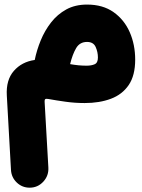

<svg xmlns="http://www.w3.org/2000/svg" viewBox="-20 -407 631 853"><path d="M366.7 -386.7Q437 -386.7 484.6 -353Q532.2 -319.3 556.4 -263.9Q580.6 -208.5 580.6 -142.1Q580.6 -71.8 552 -29.5Q523.4 12.7 472.9 31.7Q422.4 50.8 356 50.8Q312.5 50.8 271 44.9Q229.5 39.1 194.3 32.7Q184.1 30.8 180.9 33.7Q177.7 36.6 178.2 44.9L194.8 335.9Q197.3 373 172.6 399.9Q147.9 426.8 111.8 426.8Q78.6 426.8 54.7 404.1Q30.8 381.3 28.8 348.1L10.3 17.6Q6.3 -51.8 41.5 -92Q76.7 -132.3 134.3 -140.6Q143.1 -184.1 160.9 -227.5Q178.7 -271 206.8 -307.1Q234.9 -343.3 274.4 -365Q314 -386.7 366.7 -386.7ZM366.7 -220.7Q334.5 -220.7 318.4 -193.4Q302.2 -166 291.5 -122.1Q310.5 -118.7 328.9 -116.9Q347.2 -115.2 364.7 -115.2Q386.2 -115.2 400.6 -121.6Q415 -127.9 415 -151.4Q415 -175.8 405 -198.2Q395 -220.7 366.7 -220.7Z"/></svg>

Font: Mikhak-FD Black
Style: Regular
Weight: 900
Designer: Amin Abedi
Version: Version 3.2